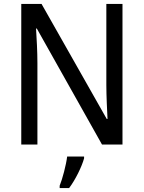

<svg xmlns="http://www.w3.org/2000/svg" viewBox="-20 -734 730 975"><path d="M602 0V-714H520V-302C520 -247 524 -172 526 -130H522L191 -714H88V0H170V-413C170 -475 166 -539 163 -589H167L498 0ZM407 70V61H321C316 103 297 175 283 209V221H331C363 179 396 111 407 70Z"/></svg>

Font: Noto Sans Lao UI SemCond
Style: Regular
Weight: 400
Width: 4
Designer: Monotype Design Team
Foundry: Monotype Imaging Inc.
Version: Version 2.000